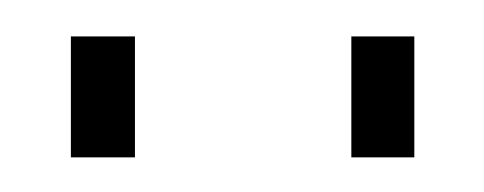

<svg xmlns="http://www.w3.org/2000/svg" viewBox="-20 -782 270 107"><path d="M175.8 -694.3V-761.7H210.9V-694.3ZM19.5 -694.3V-761.7H55.2V-694.3Z"/></svg>

Font: Roboto Slab LO Thin
Style: Regular
Weight: 250
Designer: Google
Version: Version 2.00;September 28, 2018;FontCreator 11.5.0.2427 64-b